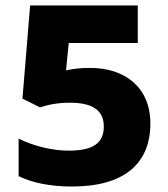

<svg xmlns="http://www.w3.org/2000/svg" viewBox="-20 -670 612 701"><path d="M310 -422C266 -422 245 -418 221 -413L231 -513H483V-650H90L62 -310L126 -278C155 -288 193 -295 235 -295C317 -295 359 -268 359 -208C359 -147 319 -120 231 -120C169 -120 99 -138 48 -164V-27C99 -2 165 11 243 11C435 11 529 -74 529 -219C529 -352 435 -422 310 -422Z"/></svg>

Font: Noto Sans Telugu ExtraBold
Style: Regular
Weight: 800
Designer: Jelle Bosma - Monotype Design Team
Foundry: Monotype Imaging Inc.
Version: Version 2.005